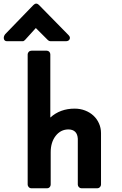

<svg xmlns="http://www.w3.org/2000/svg" viewBox="-83 -1014 656 1034"><path d="M461 -20Q461 -12 455 -6Q449 0 441 0H356Q348 0 342 -6Q336 -12 336 -20V-267Q333 -316 286 -317Q244 -317 217 -282.5Q190 -248 190 -194V-20Q190 -12 184.5 -6Q179 0 171 0H87Q78 0 72 -6Q66 -12 66 -20V-721Q66 -729 72 -735Q78 -741 87 -741H169Q177 -741 182.5 -735Q188 -729 188 -721V-381Q241 -429 319 -429Q349 -429 375 -419Q401 -409 420 -391.5Q439 -374 450 -349.5Q461 -325 461 -297ZM189 -792Q181 -792 175 -798L110 -863L51 -798Q48 -795 44 -793Q42 -792 41 -792H-45Q-59 -792 -62 -804.5Q-65 -817 -55 -830L97 -987Q112 -1002 127 -987L286 -825Q297 -814 292 -803Q287 -792 271 -792Z"/></svg>

Font: Stadtwerke
Style: Bold
Weight: 700
Designer: Santiago Orozco
Foundry: Typemade
Version: Version 1.003